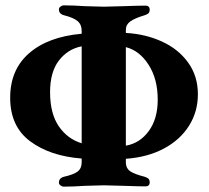

<svg xmlns="http://www.w3.org/2000/svg" viewBox="-20 -694 779 717"><path d="M200 -12Q200 -29 219 -34Q255 -42 270 -53.5Q285 -65 285 -88V-102Q167 -111 92.5 -166.5Q18 -222 18 -329Q18 -434 89 -495.5Q160 -557 285 -568V-579Q285 -602 270 -615Q255 -628 219 -637Q200 -642 200 -659Q200 -665 206 -669.5Q212 -674 218 -674Q255 -674 296 -671Q350 -669 368 -669Q387 -669 443 -671Q501 -673 523 -673Q539 -673 539 -658Q539 -649 534.5 -644.5Q530 -640 520 -637Q483 -626 466.5 -614Q450 -602 450 -583V-571Q523 -567 584.5 -539Q646 -511 682.5 -460.5Q719 -410 719 -342Q719 -277 686 -224.5Q653 -172 592.5 -139.5Q532 -107 450 -101V-85Q451 -65 466 -54.5Q481 -44 520 -34Q530 -31 534.5 -26.5Q539 -22 539 -13Q539 2 523 2Q501 2 443 0Q387 -2 368 -2Q350 -2 296 0Q255 3 218 3Q212 3 206 -1.5Q200 -6 200 -12ZM285 -521Q233 -511 200 -468Q167 -425 167 -350Q167 -270 199.5 -222.5Q232 -175 285 -159ZM569 -322Q569 -399 535 -452Q501 -505 450 -518V-150Q502 -159 535.5 -204.5Q569 -250 569 -322Z"/></svg>

Font: EB Garamond ExtraBold
Style: Regular
Weight: 800
Designer: Georg Duffner and Octavio Pardo
Foundry: Georg Duffner
Version: Version 1.000